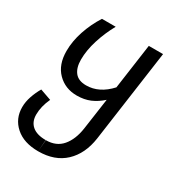

<svg xmlns="http://www.w3.org/2000/svg" viewBox="-176 -641 899 969"><g transform="rotate(30 274.0 -156.0)"><path d="M491 -526 416 9Q402 105 344 159.5Q286 214 190 214L196 146Q256 146 290 106Q324 66 334 -2L360 -184Q329 -156 295 -141.5Q261 -127 218 -127Q150 -127 105.5 -172Q61 -217 61 -296Q61 -353 81 -413Q101 -473 135 -526H215Q184 -470 165 -409.5Q146 -349 146 -295Q146 -248 167 -221.5Q188 -195 233 -195Q309 -195 371 -263L408 -526ZM195 146 190 214Q106 214 57.5 171Q9 128 9 61Q9 30 20 -2.5Q31 -35 48 -64L113 -41Q89 11 89 58Q89 100 116 123Q143 146 195 146Z"/></g></svg>

Font: FiraGO Book
Style: Italic
Weight: 350
Italic angle: -8°
Designer: bBox Type GmbH
Foundry: bBox Type GmbH
Version: Version 1.001